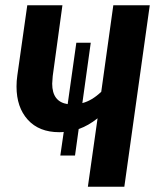

<svg xmlns="http://www.w3.org/2000/svg" viewBox="-20 -712 594 732"><path d="M551 -692 454 0H315L352 -261Q317 -233 280 -220L266 -119H210L223 -209Q217 -208 206 -208Q129 -208 86 -255.5Q43 -303 43 -382Q43 -403 46 -424L84 -692H218L181 -422Q179 -400 179 -393Q179 -324 238 -315L271 -549H326L294 -319Q330 -328 366 -362L412 -692Z"/></svg>

Font: Fira Sans Condensed SemiBold
Style: Italic
Weight: 600
Width: 3
Italic angle: -8°
Designer: bBox Type GmbH & Carrois Corporate GbR & Edenspiekermann AG
Foundry: bBox Type GmbH & Carrois Corporate GbR & Edenspiekermann AG
Version: Version 4.301